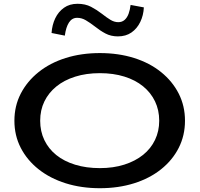

<svg xmlns="http://www.w3.org/2000/svg" viewBox="-20 -980 1053 1013"><path d="M507 13Q409 13 326.5 -13Q244 -39 183.5 -87Q123 -135 89.5 -200Q56 -265 56 -343Q56 -421 89.5 -486Q123 -551 183.5 -599.5Q244 -648 326.5 -674Q409 -700 507 -700Q605 -700 687.5 -674Q770 -648 830 -599.5Q890 -551 923 -486Q956 -421 956 -343Q956 -265 923 -200Q890 -135 830 -87Q770 -39 687.5 -13Q605 13 507 13ZM507 -93Q578 -93 636 -111.5Q694 -130 735 -163Q776 -196 798 -242Q820 -288 820 -343Q820 -399 798 -445Q776 -491 735 -524.5Q694 -558 636 -576Q578 -594 507 -594Q435 -594 376.5 -575.5Q318 -557 277 -523.5Q236 -490 214 -444.5Q192 -399 192 -343Q192 -287 214 -241Q236 -195 277 -162Q318 -129 376.5 -111Q435 -93 507 -93ZM602 -788Q565 -788 536 -803.5Q507 -819 481 -840Q455 -860 433 -873Q411 -886 387 -886Q360 -886 344 -861.5Q328 -837 322 -792L252 -806Q255 -849 271.5 -883.5Q288 -918 317.5 -939Q347 -960 389 -960Q430 -960 460.5 -944Q491 -928 518 -907Q542 -888 562.5 -875.5Q583 -863 604 -863Q624 -863 637.5 -875Q651 -887 658.5 -907.5Q666 -928 669 -954L739 -941Q737 -899 720 -864Q703 -829 673.5 -808.5Q644 -788 602 -788Z"/></svg>

Font: BioRhyme SemiExpanded SemiBold
Style: Regular
Weight: 600
Width: 6
Designer: Aoife Mooney
Foundry: Aoife Mooney Type
Version: Version 1.600;gftools[0.9.33]